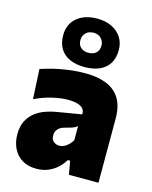

<svg xmlns="http://www.w3.org/2000/svg" viewBox="-120 -876 765 967"><g transform="rotate(15 262.0 -392.0)"><path d="M163.5 13Q119.5 13 89 -5.8Q58.5 -24.5 42.8 -57Q27 -89.5 27 -130Q27 -173.5 42.5 -202.2Q58 -231 82.2 -248.8Q106.5 -266.5 133.5 -275.8Q160.5 -285 183.5 -289L317 -311.5Q318 -330 308 -341.5Q298 -353 277.5 -358.5Q257 -364 227 -364Q210 -364 189.8 -361.2Q169.5 -358.5 147.2 -353.2Q125 -348 102.5 -340Q80 -332 57.5 -321L49.5 -476.5Q68.5 -482.5 93 -489.5Q117.5 -496.5 147 -502.2Q176.5 -508 210 -511.8Q243.5 -515.5 280 -515.5Q344.5 -515.5 390.5 -496.8Q436.5 -478 460.8 -438Q485 -398 485 -334Q485 -308.5 485 -273Q485 -237.5 485 -211.5V-177.5Q485 -137.5 485 -93.2Q485 -49 485 0H331L318.5 -70H306Q293 -48 273 -29.2Q253 -10.5 225.8 1.2Q198.5 13 163.5 13ZM246 -129Q258 -129 270.2 -134.8Q282.5 -140.5 293.2 -151Q304 -161.5 312 -175.5V-249Q307 -244.5 300.2 -240.8Q293.5 -237 281.2 -233Q269 -229 248 -223.5Q235.5 -220.5 225.2 -213.8Q215 -207 209 -196.8Q203 -186.5 203 -171.5Q203 -149 216.5 -139Q230 -129 246 -129ZM265.5 -544.5Q222 -544.5 189.5 -558.5Q157 -572.5 139 -601Q121 -629.5 121 -672.5Q121 -730 160.8 -763.5Q200.5 -797 266.5 -797Q310 -797 342.5 -781Q375 -765 393 -737Q411 -709 411 -672.5Q411 -629 393 -600.8Q375 -572.5 342.2 -558.5Q309.5 -544.5 265.5 -544.5ZM265.5 -619Q291.5 -619 306.2 -632.8Q321 -646.5 321 -671.5Q321 -692 306.2 -707.8Q291.5 -723.5 266.5 -723.5Q241 -723.5 226 -708.2Q211 -693 211 -671.5Q211 -646.5 225.8 -632.8Q240.5 -619 265.5 -619Z"/></g></svg>

Font: Commissioner Thin ExtraBold
Style: Regular
Weight: 800
Version: Version 1.000